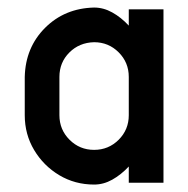

<svg xmlns="http://www.w3.org/2000/svg" viewBox="-20 -494 509 519"><path d="M328.1 -286.1Q328.1 -325.2 300.8 -352.5Q273.4 -379.9 234.4 -379.9Q194.3 -378.9 167.5 -352.1Q140.6 -325.2 140.6 -286.1V-182.6Q140.6 -143.6 168 -116.2Q195.3 -88.9 234.4 -88.9Q273.4 -88.9 300.8 -116.2Q328.1 -143.6 328.1 -182.6ZM328.1 -468.8H421.9V0H328.1V-43.9Q307.1 -21.5 283.4 -8.3Q259.8 4.9 234.4 4.9Q182.6 4.9 140.1 -20.5Q97.7 -45.9 72.3 -88.4Q46.9 -130.9 46.9 -182.6V-286.1Q48.8 -365.7 101.8 -418.7Q154.8 -471.7 234.4 -473.6Q259.8 -473.6 283.4 -460.4Q307.1 -447.3 328.1 -424.8Z"/></svg>

Font: Lambda
Style: Regular
Weight: 400
Designer: GGBotNet
Version: 0.22